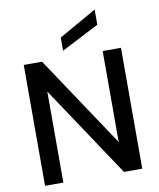

<svg xmlns="http://www.w3.org/2000/svg" viewBox="-100 -1018 904 1095"><g transform="rotate(-10 352.5 -470.5)"><path d="M71 0V-700H177L528 -173V-700H634V0H528L177 -527V0ZM306 -741V-817L524 -941V-853Z"/></g></svg>

Font: Ultramarine Medium
Style: Regular
Weight: 500
Designer: Colophon Foundry, Jonny Pinhorn
Foundry: Colophon Foundry
Version: Version 1.200; ttfautohint (v1.8.3)